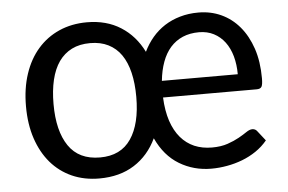

<svg xmlns="http://www.w3.org/2000/svg" viewBox="-43 -573 959 639"><g transform="rotate(-5 436.5 -253.0)"><path d="M753.5 -298.5H500C502.3 -321.8 506.9 -342.8 513.8 -361.5C520.6 -380.2 529.8 -396 541.2 -409C552.8 -422 566.5 -431.9 582.5 -438.8C598.5 -445.6 616.7 -449 637 -449C655.3 -449 671.8 -445.2 686.2 -437.8C700.8 -430.2 713 -419.8 723 -406.5C733 -393.2 740.6 -377.2 745.8 -358.8C750.9 -340.2 753.5 -320.2 753.5 -298.5ZM273 -62.5C226 -62.5 191.1 -79.2 168.2 -112.8C145.4 -146.2 134 -193 134 -253C134 -283 136.8 -309.9 142.5 -333.8C148.2 -357.6 156.8 -377.7 168.2 -394C179.8 -410.3 194.2 -422.8 211.5 -431.5C228.8 -440.2 249.3 -444.5 273 -444.5C296 -444.5 316.2 -440.2 333.5 -431.5C350.8 -422.8 365.2 -410.3 376.5 -394C387.8 -377.7 396.3 -357.6 402 -333.8C407.7 -309.9 410.5 -283 410.5 -253C410.5 -193 399.2 -146.2 376.5 -112.8C353.8 -79.2 319.3 -62.5 273 -62.5ZM499 -243H812C820.3 -243 825.8 -245.4 828.5 -250.2C831.2 -255.1 832.5 -264.3 832.5 -278C832.5 -315.3 827.6 -348.6 817.8 -377.8C807.9 -406.9 794.4 -431.7 777.2 -452C760.1 -472.3 739.8 -487.8 716.5 -498.5C693.2 -509.2 667.8 -514.5 640.5 -514.5C618.5 -514.5 598 -511.8 579 -506.2C560 -500.8 542.8 -493 527.2 -483C511.8 -473 498 -460.9 486 -446.8C474 -432.6 463.8 -416.8 455.5 -399.5C437.5 -435.8 412.7 -464.1 381 -484.2C349.3 -504.4 311.7 -514.5 268 -514.5C234 -514.5 203.1 -508.3 175.2 -496C147.4 -483.7 123.6 -466.2 103.8 -443.5C83.9 -420.8 68.7 -393.4 58 -361.2C47.3 -329.1 42 -293.2 42 -253.5C42 -213.5 47.3 -177.5 58 -145.5C68.7 -113.5 83.8 -86.2 103.2 -63.5C122.8 -40.8 146.2 -23.4 173.5 -11.2C200.8 0.9 231.2 7 264.5 7C310.2 7 349.2 -3.2 381.5 -23.8C413.8 -44.2 438.8 -73.2 456.5 -110.5C474.8 -70.8 500 -41.3 532 -22C564 -2.7 599.7 7 639 7C656.3 7 673.8 5.4 691.5 2.2C709.2 -0.9 726.2 -5.7 742.8 -12C759.2 -18.3 774.8 -26.4 789.2 -36.2C803.8 -46.1 816.5 -57.7 827.5 -71L802 -103.5C798 -109.2 792.5 -112 785.5 -112C779.5 -112 772.8 -109.4 765.2 -104.2C757.8 -99.1 748.7 -93.5 738 -87.5C727.3 -81.5 714.6 -75.9 699.8 -70.8C684.9 -65.6 667.3 -63 647 -63C625.3 -63 605.8 -66.8 588.2 -74.2C570.8 -81.8 555.6 -93 542.8 -108C529.9 -123 519.8 -141.8 512.2 -164.2C504.8 -186.8 500.3 -213 499 -243Z"/></g></svg>

Font: LatoLatin
Style: Regular
Weight: 400
Designer: Lukasz Dziedzic with Adam Twardoch and Botio Nikoltchev
Foundry: tyPoland Lukasz Dziedzic
Version: Version 2.015; 2015-08-06; http://www.latofonts.com/